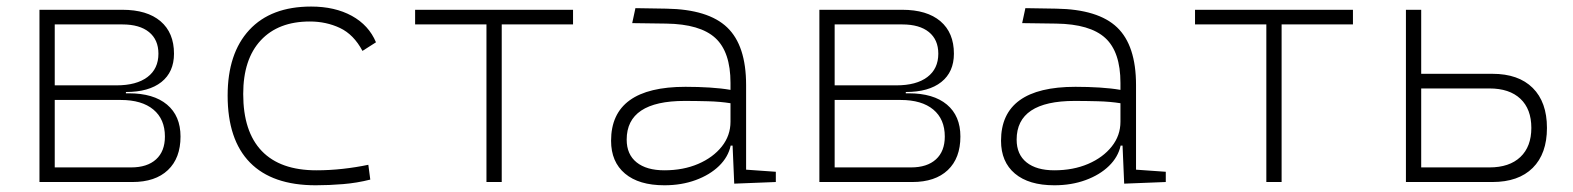

<svg xmlns="http://www.w3.org/2000/svg" viewBox="-20 -547 4728 577"><path d="M98.6 0V-517.6H347.7Q421.9 -517.6 462.4 -483.2Q502.9 -448.7 502.9 -385.7Q502.9 -330.6 465.1 -300.5Q427.2 -270.5 358.4 -270.5V-266.6H367.2Q441.4 -266.6 481.9 -232.7Q522.5 -198.7 522.5 -136.7Q522.5 -71.8 484.6 -35.9Q446.8 0 377.9 0ZM144.5 -43.9H374Q422.4 -43.9 449 -68.1Q475.6 -92.3 475.6 -136.7Q475.6 -189 440.9 -217.8Q406.2 -246.6 342.8 -246.6H144.5ZM144.5 -290.5H330.1Q390.1 -290.5 423.1 -315.4Q456.1 -340.3 456.1 -385.7Q456.1 -427.7 427.7 -450.7Q399.4 -473.6 347.7 -473.6H144.5Z M928.7 9.8Q798.3 9.8 731.2 -58.6Q664.1 -127 664.1 -259.8Q664.1 -386.7 729.2 -457Q794.4 -527.3 915 -527.3Q986.3 -527.3 1037.4 -499.3Q1088.4 -471.2 1109.9 -419.9L1069.3 -394Q1043 -443.4 1001.7 -462.9Q960.4 -482.4 911.1 -482.4Q816.4 -482.4 763.7 -425.8Q710.9 -369.1 710.9 -264.6Q710.9 -151.4 766.6 -93.3Q822.3 -35.2 930.7 -35.2Q970.7 -35.2 1010 -39.6Q1049.3 -43.9 1086.9 -51.8L1092.8 -7.3Q1052.7 2.9 1011 6.3Q969.2 9.8 928.7 9.8Z M1441.9 0V-473.6H1227.5V-517.6H1702.1V-473.6H1487.8V0Z M2186.5 4.9 2181.6 -109.4H2175.8Q2168.5 -75.2 2140.9 -48.3Q2113.3 -21.5 2070.8 -5.9Q2028.3 9.8 1976.6 9.8Q1899.9 9.8 1858.2 -25.4Q1816.4 -60.5 1816.4 -124Q1816.4 -286.1 2040 -286.1Q2078.1 -286.1 2113 -283.9Q2147.9 -281.7 2175.3 -276.9V-297.9Q2175.3 -391.1 2129.6 -432.9Q2084 -474.6 1982.4 -476.1L1879.9 -477.5L1889.6 -522.5L1982.4 -521Q2108.4 -519 2165.3 -464.6Q2222.2 -410.2 2222.2 -291.5V-37.1L2311.5 -30.8V0ZM2175.3 -236.8Q2144.5 -241.7 2107.7 -242.7Q2070.8 -243.7 2037.6 -243.7Q1863.3 -243.7 1863.3 -127.4Q1863.3 -83 1893.1 -59.1Q1922.9 -35.2 1976.6 -35.2Q2033.2 -35.2 2078.1 -54.4Q2123 -73.7 2149.2 -106.7Q2175.3 -139.6 2175.3 -181.2Z M2442.4 0V-517.6H2691.4Q2765.6 -517.6 2806.2 -483.2Q2846.7 -448.7 2846.7 -385.7Q2846.7 -330.6 2808.8 -300.5Q2771 -270.5 2702.1 -270.5V-266.6H2710.9Q2785.2 -266.6 2825.7 -232.7Q2866.2 -198.7 2866.2 -136.7Q2866.2 -71.8 2828.4 -35.9Q2790.5 0 2721.7 0ZM2488.3 -43.9H2717.8Q2766.1 -43.9 2792.7 -68.1Q2819.3 -92.3 2819.3 -136.7Q2819.3 -189 2784.7 -217.8Q2750 -246.6 2686.5 -246.6H2488.3ZM2488.3 -290.5H2673.8Q2733.9 -290.5 2766.8 -315.4Q2799.8 -340.3 2799.8 -385.7Q2799.8 -427.7 2771.5 -450.7Q2743.2 -473.6 2691.4 -473.6H2488.3Z M3358.4 4.9 3353.5 -109.4H3347.7Q3340.3 -75.2 3312.7 -48.3Q3285.2 -21.5 3242.7 -5.9Q3200.2 9.8 3148.4 9.8Q3071.8 9.8 3030 -25.4Q2988.3 -60.5 2988.3 -124Q2988.3 -286.1 3211.9 -286.1Q3250 -286.1 3284.9 -283.9Q3319.8 -281.7 3347.2 -276.9V-297.9Q3347.2 -391.1 3301.5 -432.9Q3255.9 -474.6 3154.3 -476.1L3051.8 -477.5L3061.5 -522.5L3154.3 -521Q3280.3 -519 3337.2 -464.6Q3394 -410.2 3394 -291.5V-37.1L3483.4 -30.8V0ZM3347.2 -236.8Q3316.4 -241.7 3279.5 -242.7Q3242.7 -243.7 3209.5 -243.7Q3035.2 -243.7 3035.2 -127.4Q3035.2 -83 3064.9 -59.1Q3094.7 -35.2 3148.4 -35.2Q3205.1 -35.2 3250 -54.4Q3294.9 -73.7 3321 -106.7Q3347.2 -139.6 3347.2 -181.2Z M3785.6 0V-473.6H3571.3V-517.6H4045.9V-473.6H3831.5V0Z M4205.1 0V-517.6H4251V-325.2H4464.8Q4543.5 -325.2 4586.2 -282.7Q4628.9 -240.2 4628.9 -162.6Q4628.9 -85 4586.2 -42.5Q4543.5 0 4464.8 0ZM4251 -43.9H4456.1Q4516.1 -43.9 4549.1 -75.2Q4582 -106.4 4582 -162.6Q4582 -219.2 4549.1 -250.2Q4516.1 -281.2 4456.1 -281.2H4251Z"/></svg>

Font: Cascadia Mono ExtraLight
Style: Regular
Weight: 200
Monospace: yes
Designer: Aaron Bell
Foundry: Saja Typeworks
Version: Version 2404.023; ttfautohint (v1.8.4)